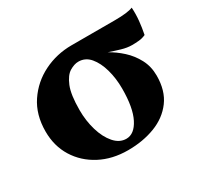

<svg xmlns="http://www.w3.org/2000/svg" viewBox="-110 -610 799 765"><g transform="rotate(-30 290.0 -227.5)"><path d="M278 15Q206 15 150 -14.5Q94 -44 62 -95.5Q30 -147 30 -214Q30 -291 67 -346Q104 -401 163.5 -430.5Q223 -460 292 -460H491Q550 -460 574 -470Q576 -440 573 -410Q570 -380 564 -350Q549 -343 533 -341.5Q517 -340 501 -340Q479 -340 453.5 -347.5Q428 -355 402 -364Q433 -347 461 -321.5Q489 -296 507 -262Q525 -228 525 -186Q525 -117 492 -72.5Q459 -28 403 -6.5Q347 15 278 15ZM380 -210Q380 -257 368.5 -298Q357 -339 335.5 -364.5Q314 -390 282 -390Q263 -390 241.5 -377Q220 -364 205 -327.5Q190 -291 190 -220Q190 -171 203 -127Q216 -83 240 -55.5Q264 -28 295 -28Q332 -28 356 -75Q380 -122 380 -210Z"/></g></svg>

Font: Bona Nova
Style: Bold
Weight: 700
Designer: Mateusz Machalski
Foundry: Capitalics
Version: Version 4.001; ttfautohint (v1.8.3)